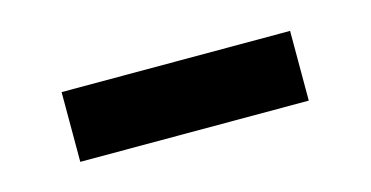

<svg xmlns="http://www.w3.org/2000/svg" viewBox="-29 -424 483 250"><g transform="rotate(-15 212.0 -299.0)"><path d="M58 -251.5V-345.5H366V-251.5Z"/></g></svg>

Font: Heraclito Medium
Style: Regular
Weight: 500
Designer: Kostas Bartsokas (font) & Cristiano Sobral (main changes)
Foundry: Kostas Bartsokas (font) & Cristiano Sobral (main changes)
Version: Version 1.00;July 8, 2020;FontCreator 13.0.0.2655 64-bit